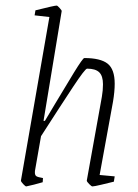

<svg xmlns="http://www.w3.org/2000/svg" viewBox="-20 -659 494 688"><path d="M337 -32 391 -27 388 -8Q368 -3 342.5 3Q317 9 311 9Q308 9 299.5 0.5Q291 -8 291 -12L345 -312Q349 -335 349 -357Q349 -387 335.5 -400Q322 -413 292 -413Q285 -413 242 -348Q199 -283 127 -171L106 -51Q105 -47 105 -41Q105 -31 110.5 -27.5Q116 -24 134 -21L133 -6Q120 -2 102 2.5Q84 7 74 9Q71 9 63 0.5Q55 -8 55 -12L157 -598L104 -604L107 -622Q175 -639 183 -639Q186 -639 194 -630Q202 -621 201 -619L136 -226H141L178 -288Q213 -347 245 -399Q277 -451 282 -451Q340 -451 365.5 -431Q391 -411 391 -359Q391 -331 385 -295Z"/></svg>

Font: Grenze ExtraLight
Style: Italic
Weight: 275
Italic angle: -10°
Designer: Renata Polastri
Foundry: Omnibus-Type
Version: Version 1.002; ttfautohint (v1.8)